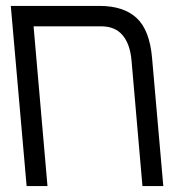

<svg xmlns="http://www.w3.org/2000/svg" viewBox="-20 -629 640 649"><path d="M494 -433 532 0H461.5L424.5 -425.5Q419.5 -480.5 394.2 -510.2Q369 -540 322 -540H93.5L140.5 0H70L16.5 -609H316.5Q398 -609 442 -568Q486 -527 494 -433Z"/></svg>

Font: JuliaMono Light
Style: Italic
Weight: 300
Italic angle: -9°
Monospace: yes
Designer: cormullion
Foundry: corm
Version: Version 0.054; ttfautohint (v1.8.4)